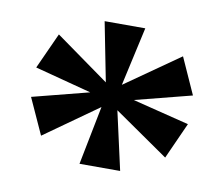

<svg xmlns="http://www.w3.org/2000/svg" viewBox="-53 -824 609 521"><g transform="rotate(10 251.0 -563.5)"><path d="M196 -367 228 -529 80 -424 35 -523 191 -563 35 -604 80 -703 228 -597 196 -760H308L272 -598L422 -703L467 -603L311 -563L467 -524L422 -424L272 -528L308 -367Z"/></g></svg>

Font: NotoSerif-Bold
Style: Regular
Weight: 700
Designer: Monotype Design Team
Foundry: Monotype Imaging Inc.
Version: Version 2.007; ttfautohint (v1.8) -l 8 -r 50 -G 200 -x 14 -D